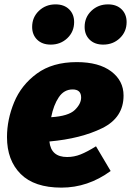

<svg xmlns="http://www.w3.org/2000/svg" viewBox="-20 -838 599 878"><path d="M206 -191Q213 -120 287 -120Q319 -120 349 -132Q379 -144 419 -169L486 -56Q382 20 261 20Q137 20 74.5 -42.5Q12 -105 12 -211Q12 -291 44.5 -370Q77 -449 148.5 -501.5Q220 -554 331 -554Q432 -554 488.5 -511.5Q545 -469 545 -401Q545 -300 447.5 -252Q350 -204 206 -191ZM351 -392Q351 -429 312 -429Q273 -429 249 -393.5Q225 -358 214 -302Q293 -307 322 -335Q351 -363 351 -392ZM127 -715Q127 -759 158 -788.5Q189 -818 234 -818Q273 -818 296 -795.5Q319 -773 319 -737Q319 -693 288 -663.5Q257 -634 212 -634Q173 -634 150 -656.5Q127 -679 127 -715ZM367 -715Q367 -759 398 -788.5Q429 -818 474 -818Q513 -818 536 -795.5Q559 -773 559 -737Q559 -693 528 -663.5Q497 -634 452 -634Q413 -634 390 -656.5Q367 -679 367 -715Z"/></svg>

Font: FiraGO Heavy
Style: Italic
Weight: 900
Italic angle: -8°
Designer: bBox Type GmbH
Foundry: bBox Type GmbH
Version: Version 1.001